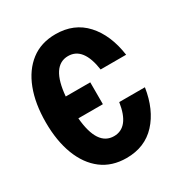

<svg xmlns="http://www.w3.org/2000/svg" viewBox="-173 -854 945 997"><g transform="rotate(-30 300.0 -355.0)"><path d="M300 16Q213 16 152.5 -30Q92 -76 60 -159.5Q28 -243 28 -354Q28 -466 60 -549.5Q92 -633 152.5 -679.5Q213 -726 300 -726Q411 -726 479 -651.5Q547 -577 565 -450H412Q391 -595 300 -595Q200 -595 185 -419H332V-288H185Q200 -115 300 -115Q390 -115 411 -255H565Q546 -131 478 -57.5Q410 16 300 16Z"/></g></svg>

Font: Geist Mono UltraBlack
Style: Regular
Weight: 900
Monospace: yes
Designer: Basement.studio, Andrés Briganti, Mateo Zaragoza
Foundry: Basement.studio, Vercel, Andrés Briganti, Guido Ferreyra, Mateo Zaragoza
Version: Version 1.400; ttfautohint (v1.8.4.7-5d5b)